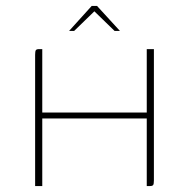

<svg xmlns="http://www.w3.org/2000/svg" viewBox="-20 -625 635 645"><path d="M98 0V-441Q98 -453 100.5 -456.5Q103 -460 111 -460H122V-247H473V-460H497V-19Q497 -7 494.5 -3.5Q492 0 484 0H473V-227H122V0ZM212 -521 288 -605H306L383 -521H365L297 -587L229 -521Z"/></svg>

Font: Genos Thin Thin
Style: Regular
Weight: 250
Version: Version 1.010